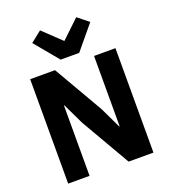

<svg xmlns="http://www.w3.org/2000/svg" viewBox="-169 -1085 1062 1206"><g transform="rotate(-20 362.0 -482.5)"><path d="M423 -748 555 -907 482 -965 361 -850 240 -965 167 -907 299 -748ZM481 0H647V-698H504V-228H501L434 -368L243 -698H77V0H220V-470H223L290 -330Z"/></g></svg>

Font: LVC Sans
Style: Bold
Weight: 700
Designer: Mike Abbink, Paul van der Laan, Pieter van Rosmalen
Foundry: Bold Monday
Version: Version 3.0